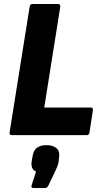

<svg xmlns="http://www.w3.org/2000/svg" viewBox="-20 -675 509 959"><path d="M39 0Q26 0 28 -14L128 -641Q130 -655 141 -655H269Q283 -655 281 -641L201 -138H433Q446 -138 444 -124L427 -14Q425 0 414 0ZM148 264Q133 264 138 250L160 182Q131 170 139 126L142 108Q147 76 164.5 63Q182 50 213 50Q246 50 263 66Q280 82 275 111L273 131Q271 145 266.5 156.5Q262 168 254 184L222 251Q216 264 205 264Z"/></svg>

Font: Sofia Sans Semi Condensed Black
Style: Italic
Weight: 900
Italic angle: -9°
Version: Version 4.100